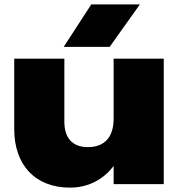

<svg xmlns="http://www.w3.org/2000/svg" viewBox="-20 -841 832 877"><path d="M728 0V-573H499V-299C499 -215 458 -169 381 -169C312 -169 274 -210 274 -284V-573H45V-251C45 -89 139 16 300 16C378 16 449 -17 499 -83V0ZM271 -627H481L619 -821H397Z"/></svg>

Font: Bounded ExtBd
Style: Regular
Weight: 800
Designer: Vlad Churkin
Version: Version 3.0